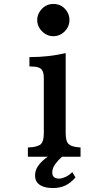

<svg xmlns="http://www.w3.org/2000/svg" viewBox="-20 -827 540 965"><path d="M248 -645Q226.1 -645 207.8 -656.5Q189.5 -668 178.2 -686Q167 -704.6 167 -726.1Q167 -748 178.5 -766.8Q189.9 -785.6 208 -796.4Q226.1 -807.1 248 -807.1Q294.4 -807.1 318.4 -766.6Q329.1 -748.5 329.1 -726.1Q329.1 -704.1 318.1 -685.8Q307.1 -667.5 288.6 -656.2Q270 -645 248 -645ZM244.6 118.2Q222.2 118.2 201.9 112.3Q181.6 106.4 168.9 92.8Q156.2 78.6 156.2 55.2Q156.2 31.7 168 12.7Q179.7 -6.3 197.3 -21.5Q207.5 -31.2 220.2 -39.1H120.1V-85.9Q146.5 -86.4 163.6 -91.8Q179.7 -96.7 186 -103Q192.4 -109.4 196.3 -122.6Q200.2 -135.7 200.2 -157.2V-434.1Q200.2 -449.2 197.5 -460.4Q194.8 -471.7 188 -479Q182.1 -485.4 169.4 -489.3Q163.1 -491.2 152.6 -491.9Q142.1 -492.7 127.9 -493.2V-540Q178.7 -540 223.6 -545.2Q268.6 -550.3 310.1 -560.1V-156.2Q310.1 -114.3 327.1 -101.1Q342.8 -87.9 384.8 -85.9V-39.1H291.5Q273.4 -23.4 258.1 -2.9Q242.7 17.6 242.7 40Q242.7 56.6 252.2 63.7Q261.7 70.8 277.3 70.8Q290 70.8 308.3 62.7Q326.7 54.7 343.3 38.1L359.4 64.9Q335 92.8 308.1 105.5Q281.2 118.2 244.6 118.2Z"/></svg>

Font: BIZ UDMincho
Style: Bold
Weight: 700
Monospace: yes
Designer: TypeBank Co., Ltd.
Foundry: Morisawa Inc.
Version: Version 1.06